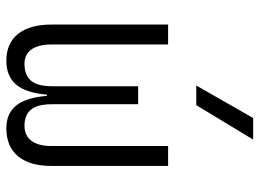

<svg xmlns="http://www.w3.org/2000/svg" viewBox="-130 -706 845 626"><g transform="rotate(90 293.0 -392.5)"><path d="M177.7 9.8Q120.6 9.8 90.1 -28.3Q59.6 -66.4 59.6 -136.7V-517.6H124.5V-136.7Q124.5 -95.2 140.6 -72.3Q156.7 -49.3 187.5 -49.3Q223.6 -49.3 242.2 -70.1Q260.7 -90.8 260.7 -140.1V-419.9H319.3V-140.1Q319.3 -90.8 337.2 -70.1Q355 -49.3 389.2 -49.3Q421.9 -49.3 438.7 -72.3Q455.6 -95.2 455.6 -136.7V-517.6H520.5V-136.7Q520.5 -66.4 489 -28.3Q457.5 9.8 397.5 9.8Q350.1 9.8 324 -21.7Q297.9 -53.2 292 -122.6H288.1Q282.2 -53.2 254.9 -21.7Q227.5 9.8 177.7 9.8ZM258.3 -609.4 364.3 -794.9H434.6L322.3 -609.4Z"/></g></svg>

Font: Caskaydia Cove Light
Style: Regular
Weight: 300
Monospace: yes
Designer: Aaron Bell
Foundry: Saja Typeworks
Version: Version 4.300; ttfautohint (v1.8.3)